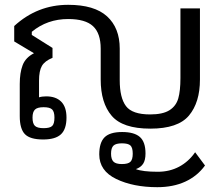

<svg xmlns="http://www.w3.org/2000/svg" viewBox="-20 -564 909 797"><path d="M62 -82V-215Q62 -262 74 -293.5Q86 -325 121 -343L39 -392V-456Q135 -544 263 -544Q372 -544 424.5 -496Q477 -448 477 -362V-231Q477 -158 503 -123.5Q529 -89 603 -89Q656 -89 683.5 -106.5Q711 -124 720 -155.5Q729 -187 729 -240V-529H810V-234Q810 -139 764.5 -84.5Q719 -30 604 -30Q489 -30 443.5 -83.5Q398 -137 398 -234V-362Q398 -426 366 -455.5Q334 -485 263 -485Q176 -485 112 -432V-419L198 -365V-324Q166 -311 154 -290.5Q142 -270 142 -229V-160Q154 -164 172 -164Q212 -164 234 -142Q256 -120 256 -76Q256 -28 233 -6.5Q210 15 159 15Q105 15 83.5 -7Q62 -29 62 -82ZM206 -76Q206 -100 196.5 -109.5Q187 -119 161 -119Q135 -119 125 -109Q115 -99 115 -76Q115 -51 125 -41.5Q135 -32 161 -32Q187 -32 196.5 -41Q206 -50 206 -76ZM392 77Q392 28 414 6Q436 -16 487 -16Q537 -16 560.5 4.5Q584 25 584 73Q584 101 574 116Q564 131 544 138Q572 149 635 149Q684 149 723.5 128Q763 107 790 68L831 123Q799 167 749 190Q699 213 633 213Q533 213 462.5 179Q392 145 392 77ZM531 74Q531 49 521.5 40Q512 31 486 31Q461 31 451 40.5Q441 50 441 74Q441 97 451 107Q461 117 486 117Q512 117 521.5 107.5Q531 98 531 74Z"/></svg>

Font: Pridi Light
Style: Regular
Weight: 300
Designer: Katatrad Team
Foundry: CadsonDemak
Version: Version 1.003